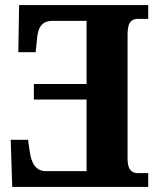

<svg xmlns="http://www.w3.org/2000/svg" viewBox="-20 -734 625 754"><path d="M562 0V-54H522C496 -54 481 -70 481 -109V-600C481 -652 501 -660 523 -660H562V-714H55L52 -529H120L125 -576C128 -626 144 -652 186 -652H320V-404H113V-343H320V-62H160C120 -62 103 -94 97 -138L90 -185H22L28 0Z"/></svg>

Font: Noto Serif Condensed ExtraBold
Style: Regular
Weight: 800
Width: 3
Designer: Monotype Design Team
Foundry: Monotype Imaging Inc.
Version: Version 2.013